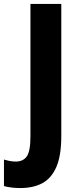

<svg xmlns="http://www.w3.org/2000/svg" viewBox="-82 -734 401 971"><path d="M21 217Q-26 217 -62 207V73Q-49 77 -34 80Q-19 83 -2 83Q35 83 53.5 57Q72 31 72 -46V-714H228V-47Q228 53 203 110.5Q178 168 132 192.5Q86 217 21 217Z"/></svg>

Font: Noto Sans Sinhala Condensed ExtraBold
Style: Regular
Weight: 800
Width: 3
Designer: Jelle Bosma - Monotype Design Team
Foundry: Monotype Imaging Inc.
Version: Version 2.006; ttfautohint (v1.8.4.7-5d5b)